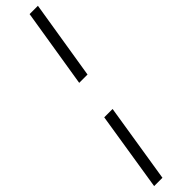

<svg xmlns="http://www.w3.org/2000/svg" viewBox="-393 -748 916 916"><g transform="rotate(-45 65.0 -290.0)"><path d="M108.8 -391H52.7L117.3 -790.3H173.4ZM20.8 -190.3H77.2L13.3 210H-42.8Z"/></g></svg>

Font: Georama ExtraCondensed Thin
Style: Italic
Weight: 100
Width: 2
Italic angle: -9°
Designer: Jean-Baptiste Levee
Foundry: Production Type
Version: Version 1.001